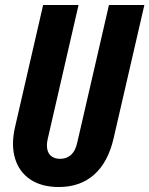

<svg xmlns="http://www.w3.org/2000/svg" viewBox="-20 -740 599 770"><path d="M216 10Q147 10 102 -20Q57 -50 40.5 -104Q24 -158 40 -229L153 -720H295L171 -181Q166 -158 170 -140Q174 -122 187.5 -112.5Q201 -103 221 -103Q248 -103 265.5 -119.5Q283 -136 290 -169L417 -720H559L436 -187Q414 -90 358 -40Q302 10 216 10Z"/></svg>

Font: Instrument Sans Condensed
Style: Bold Italic
Weight: 700
Width: 3
Italic angle: -13°
Designer: Rodrigo Fuenzalida
Foundry: fragTYPE
Version: Version 1.000;gftools[0.9.28]